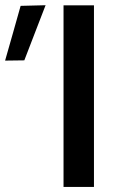

<svg xmlns="http://www.w3.org/2000/svg" viewBox="-113 -734 476 754"><path d="M136.5 0V-713H256V0ZM-93 -496Q-77.5 -550 -62.2 -604Q-47 -658 -32 -711L66 -713.5Q44.5 -658 23.8 -604.2Q3 -550.5 -17.5 -497Z"/></svg>

Font: Commissioner Medium
Style: Regular
Weight: 500
Designer: Kostas Bartsokas
Foundry: Kostas Bartsokas
Version: Version 1.000; ttfautohint (v1.8.3)